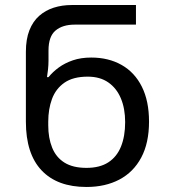

<svg xmlns="http://www.w3.org/2000/svg" viewBox="-20 -734 674 764"><path d="M324 10Q208 10 145.5 -56Q83 -122 83 -250V-528Q83 -578 97 -613.5Q111 -649 136 -671Q161 -693 194 -703.5Q227 -714 265 -714H521V-636H277Q229 -636 201 -612.5Q173 -589 173 -533V-493Q173 -476 171 -457Q169 -438 167 -427H173Q190 -448 214 -465.5Q238 -483 270 -494Q302 -505 343 -505Q412 -505 464 -475.5Q516 -446 544.5 -389Q573 -332 573 -250Q573 -165 542 -107Q511 -49 455 -19.5Q399 10 324 10ZM324 -66Q377 -66 411 -88Q445 -110 461.5 -151Q478 -192 478 -248Q478 -302 461 -342.5Q444 -383 411 -406Q378 -429 329 -429Q271 -429 236.5 -405Q202 -381 187 -340.5Q172 -300 172 -250V-235Q172 -185 187.5 -146.5Q203 -108 236.5 -87Q270 -66 324 -66Z"/></svg>

Font: Noto Sans Ambassadori
Style: Regular
Weight: 400
Designer: Monotype Design Team
Foundry: Monotype Imaging Inc.
Version: Version 2.013